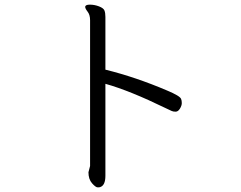

<svg xmlns="http://www.w3.org/2000/svg" viewBox="-20 -746 1040 827"><path d="M361 -4 368 -31V-659Q368 -682 357.5 -695.5Q347 -709 347 -716Q347 -726 367 -726Q387 -726 406.5 -718.5Q426 -711 430 -700.5Q434 -690 434 -673V-446Q564 -414 700 -356Q755 -333 760 -320Q763 -313 763 -302Q763 -291 755 -278Q747 -265 736.5 -265Q726 -265 719.5 -268Q713 -271 694 -280Q538 -356 434 -385V11Q434 53 411 60Q409 61 400.5 61Q392 61 376.5 43.5Q361 26 361 -4Z"/></svg>

Font: LXGW WenKai Lite
Style: Regular
Weight: 400
Designer: LXGW / Fontworks Inc.
Foundry: LXGW / Fontworks Inc.
Version: Version 1.511; March 25, 2025